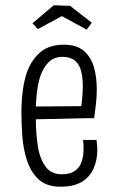

<svg xmlns="http://www.w3.org/2000/svg" viewBox="-20 -695 444 726"><path d="M209 11Q154 11 123.5 -19Q93 -49 79 -98Q68 -135 64.5 -179Q61 -223 61 -270Q61 -312 66 -351Q71 -390 82 -422Q99 -469 132.5 -497.5Q166 -526 222 -526Q269 -526 296 -503.5Q323 -481 334.5 -443Q346 -405 346 -357Q346 -331 343 -303.5Q340 -276 336 -248L287 -291Q290 -312 291.5 -332.5Q293 -353 293 -370Q293 -403 286.5 -427.5Q280 -452 263 -466Q246 -480 216 -480Q183 -480 163 -459Q143 -438 132 -406Q123 -377 119 -341Q115 -305 115 -269Q115 -244 116 -218.5Q117 -193 119.5 -170Q122 -147 126 -126Q135 -86 155.5 -61Q176 -36 214 -36Q245 -36 263.5 -49Q282 -62 289 -84.5Q296 -107 296 -133Q296 -141 295.5 -149.5Q295 -158 294 -166H345Q346 -157 347 -148Q348 -139 348 -130Q348 -89 333.5 -57Q319 -25 288.5 -7Q258 11 209 11ZM84 -242 83 -292 336 -294V-248Q325 -248 304 -248Q283 -248 256 -247Q229 -246 198.5 -245.5Q168 -245 138.5 -244.5Q109 -244 84 -242ZM308 -583 214 -634 123 -585 103 -607 183 -675 245 -673 327 -609Z"/></svg>

Font: Truculenta Light
Style: Regular
Weight: 300
Version: Version 1.002